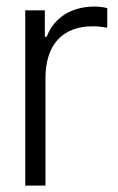

<svg xmlns="http://www.w3.org/2000/svg" viewBox="-20 -578 368 598"><path d="M58.6 0H121.6V-334C121.6 -438.5 174.3 -496.1 269 -496.1C282.2 -496.1 297.4 -494.6 314 -491.7V-552.7C304.2 -555.7 285.2 -557.6 274.9 -557.6C204.6 -557.6 148.4 -524.9 125.5 -463.4H119.6V-545.9H58.6Z"/></svg>

Font: Guggenheim Sans Display Light
Style: Regular
Weight: 300
Designer: Modified by Tom Baber under direction of Pentagram Design 2023
Foundry: rsms
Version: Version 1.001;Glyphs 3.1.2 (3151)